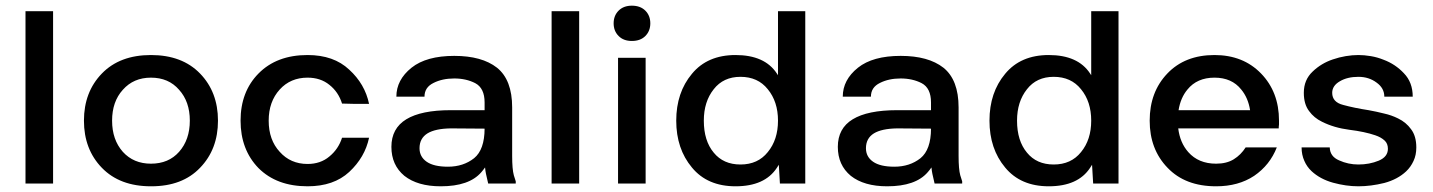

<svg xmlns="http://www.w3.org/2000/svg" viewBox="-20 -650 5075 680"><path d="M70.3 -610.4V-552.7V-433.6V-354.5V-270.5V-118.2V0H168V-116.2V-264.6V-346.7V-424.8V-457V-544.9V-610.4Z M652.3 -222.7C652.3 -177.7 639.6 -141 614.3 -112.3C589.5 -84.3 556.3 -70.3 514.6 -70.3C473.6 -70.3 440.4 -84.3 415 -112.3C389.6 -141 377 -177.7 377 -222.7C377 -267.6 389.6 -304 415 -332C440.4 -360.7 473.6 -375 514.6 -375C556.3 -375 589.5 -360.7 614.3 -332C639.6 -304 652.3 -267.6 652.3 -222.7ZM277.3 -222.7C277.3 -154.9 298.5 -99.3 340.8 -55.7C383.1 -12 441.1 9.8 514.6 9.8H515.6C589.2 9.8 646.8 -12 688.5 -55.7C730.8 -99.3 752 -154.9 752 -222.7C752 -290.4 730.8 -346 688.5 -389.6C646.2 -433.3 588.2 -455.1 514.6 -455.1C441.1 -455.1 383.1 -433.3 340.8 -389.6C298.5 -346 277.3 -290.4 277.3 -222.7Z M1069.3 9.8C1131.2 9.8 1180.3 -7.2 1216.8 -41C1253.9 -75.5 1277.3 -115.9 1287.1 -162.1H1237.3H1191.4C1182.9 -135.4 1168 -113.3 1146.5 -95.7C1125.7 -78.1 1099.9 -69.3 1069.3 -69.3C1029 -69.3 996.1 -83.7 970.7 -112.3C944.7 -140.3 931.6 -177.1 931.6 -222.7C931.6 -267.6 944.7 -304.4 970.7 -333C996.1 -361 1029 -375 1069.3 -375C1099.9 -375 1125.7 -366.5 1146.5 -349.6C1168 -332.7 1182.9 -310.5 1191.4 -283.2C1196.6 -283.2 1210 -282.9 1231.4 -282.2H1287.1C1277.3 -329.1 1253.9 -369.5 1216.8 -403.3C1180.3 -437.8 1131.2 -455.1 1069.3 -455.1C996.4 -455.1 938.5 -433.3 895.5 -389.6C853.2 -346.7 832 -291 832 -222.7C832 -154.3 853.2 -98.3 895.5 -54.7C938.5 -11.7 996.4 9.8 1069.3 9.8Z M1383.8 -307.6H1483.4C1483.4 -329.8 1494.1 -346 1515.6 -356.4C1536.5 -366.9 1560.9 -372.1 1588.9 -372.1C1616.9 -372.1 1641.6 -366.5 1663.1 -355.5C1685.2 -343.8 1696.3 -321 1696.3 -287.1V-259.8H1576.2C1506.5 -259.8 1454.1 -249 1418.9 -227.5C1383.8 -206.1 1366.2 -173.5 1366.2 -129.9C1366.2 -86.9 1381.5 -52.7 1412.1 -27.3C1443.4 -2.6 1486.3 9.8 1541 9.8C1608.1 9.8 1655.9 -6.8 1684.6 -40C1689.4 -45.5 1693.8 -51.2 1697.9 -57C1698.7 -48.3 1699.8 -40.6 1701.2 -34.2C1704.4 -18.6 1707 -7.2 1709 0H1747.1H1806.6V-2V-7.8L1799.8 -29.3C1795.9 -43.6 1793.9 -66.4 1793.9 -97.7V-269.5C1793.9 -334.6 1776 -381.5 1740.2 -410.2C1704.4 -438.2 1654 -452.1 1588.9 -452.1C1523.1 -452.1 1472.7 -438.2 1437.5 -410.2C1401.7 -381.5 1383.8 -347.3 1383.8 -307.6ZM1696.3 -194.4C1696.1 -144.8 1683.8 -109.9 1659.2 -89.8C1633.8 -69.7 1602.9 -59.6 1566.4 -59.6C1533.2 -59.6 1508.1 -65.4 1491.2 -77.1C1474.3 -88.9 1465.8 -104.8 1465.8 -125C1465.8 -148.4 1475.3 -166 1494.1 -177.7C1512.4 -188.8 1539.7 -194.7 1576.2 -195.3C1629.6 -194.8 1669.7 -194.5 1696.3 -194.4Z M1933.6 -610.4V-552.7V-433.6V-354.5V-270.5V-118.2V0H2031.2V-116.2V-264.6V-346.7V-424.8V-457V-544.9V-610.4Z M2168.9 -445.3V-354.5V-184.6V-86.9V0H2266.6V-166V-334V-403.3V-445.3ZM2153.3 -567.4C2153.3 -549.2 2159.2 -534.2 2170.9 -522.5C2182.6 -510.7 2198.2 -504.9 2217.8 -504.9C2238 -504.9 2253.9 -510.7 2265.6 -522.5C2277.3 -534.2 2283.2 -549.2 2283.2 -567.4C2283.2 -585.6 2277.3 -600.6 2265.6 -612.3C2253.9 -624 2238 -629.9 2217.8 -629.9C2198.2 -629.9 2182.6 -624 2170.9 -612.3C2159.2 -600.6 2153.3 -585.6 2153.3 -567.4Z M2602.5 -377.9C2643.6 -377.9 2675.8 -363.3 2699.2 -334C2723.3 -304.7 2735.4 -267.6 2735.4 -222.7C2735.4 -177.7 2723.3 -140.6 2699.2 -111.3C2675.8 -82 2643.6 -67.4 2602.5 -67.4C2562.2 -67.4 2530.6 -81.4 2507.8 -109.4C2484.4 -137.4 2472.7 -175.1 2472.7 -222.7C2472.7 -267.6 2484.4 -304.7 2507.8 -334C2530.6 -363.3 2562.2 -377.9 2602.5 -377.9ZM2585 -455.1C2518.6 -455.1 2467.1 -432.9 2430.7 -388.7C2393.6 -344.4 2375 -289.1 2375 -222.7C2375 -156.3 2393.6 -100.9 2430.7 -56.6C2467.1 -12.4 2518.6 9.8 2585 9.8C2654 9.8 2702.8 -12 2731.4 -55.7C2733.8 -59.2 2736.1 -62.8 2738.3 -66.5C2740.3 -37.4 2741.6 -15.3 2742.2 0H2832V-21.5V-64.5V-187.5V-338.9V-492.2V-610.4H2735.4V-537.1V-437.5V-383.6C2734.1 -385.7 2732.8 -387.7 2731.4 -389.6C2702.8 -433.3 2654 -455.1 2585 -455.1Z M2964.8 -307.6H3064.5C3064.5 -329.8 3075.2 -346 3096.7 -356.4C3117.5 -366.9 3141.9 -372.1 3169.9 -372.1C3197.9 -372.1 3222.7 -366.5 3244.1 -355.5C3266.3 -343.8 3277.3 -321 3277.3 -287.1V-259.8H3157.2C3087.6 -259.8 3035.2 -249 3000 -227.5C2964.8 -206.1 2947.3 -173.5 2947.3 -129.9C2947.3 -86.9 2962.6 -52.7 2993.2 -27.3C3024.4 -2.6 3067.4 9.8 3122.1 9.8C3189.1 9.8 3237 -6.8 3265.6 -40C3270.5 -45.5 3274.9 -51.2 3278.9 -57C3279.7 -48.3 3280.8 -40.6 3282.2 -34.2C3285.5 -18.6 3288.1 -7.2 3290 0H3328.1H3387.7V-2V-7.8L3380.9 -29.3C3377 -43.6 3375 -66.4 3375 -97.7V-269.5C3375 -334.6 3357.1 -381.5 3321.3 -410.2C3285.5 -438.2 3235 -452.1 3169.9 -452.1C3104.2 -452.1 3053.7 -438.2 3018.6 -410.2C2982.7 -381.5 2964.8 -347.3 2964.8 -307.6ZM3277.3 -194.4C3277.2 -144.8 3264.8 -109.9 3240.2 -89.8C3214.8 -69.7 3183.9 -59.6 3147.5 -59.6C3114.3 -59.6 3089.2 -65.4 3072.3 -77.1C3055.3 -88.9 3046.9 -104.8 3046.9 -125C3046.9 -148.4 3056.3 -166 3075.2 -177.7C3093.4 -188.8 3120.8 -194.7 3157.2 -195.3C3210.7 -194.8 3250.7 -194.5 3277.3 -194.4Z M3711.9 -377.9C3752.9 -377.9 3785.2 -363.3 3808.6 -334C3832.7 -304.7 3844.7 -267.6 3844.7 -222.7C3844.7 -177.7 3832.7 -140.6 3808.6 -111.3C3785.2 -82 3752.9 -67.4 3711.9 -67.4C3671.5 -67.4 3640 -81.4 3617.2 -109.4C3593.8 -137.4 3582 -175.1 3582 -222.7C3582 -267.6 3593.8 -304.7 3617.2 -334C3640 -363.3 3671.5 -377.9 3711.9 -377.9ZM3694.3 -455.1C3627.9 -455.1 3576.5 -432.9 3540 -388.7C3502.9 -344.4 3484.4 -289.1 3484.4 -222.7C3484.4 -156.3 3502.9 -100.9 3540 -56.6C3576.5 -12.4 3627.9 9.8 3694.3 9.8C3763.3 9.8 3812.2 -12 3840.8 -55.7C3843.2 -59.2 3845.5 -62.8 3847.7 -66.5C3849.7 -37.4 3851 -15.3 3851.6 0H3941.4V-21.5V-64.5V-187.5V-338.9V-492.2V-610.4H3844.7V-537.1V-437.5V-383.6C3843.5 -385.7 3842.2 -387.7 3840.8 -389.6C3812.2 -433.3 3763.3 -455.1 3694.3 -455.1Z M4051.8 -222.7C4051.8 -154.9 4072.9 -99.3 4115.2 -55.7C4156.9 -12 4214.2 9.8 4287.1 9.8C4339.8 9.8 4384.8 -2.6 4421.9 -27.3C4459 -52.7 4485.7 -86.3 4502 -127.9H4445.3H4410.2H4404.3H4391.6C4380.5 -110.4 4366.5 -96.4 4349.6 -85.9C4332.7 -75.5 4311.9 -70.3 4287.1 -70.3C4245.4 -70.3 4212.6 -84 4188.5 -111.3C4168.8 -133.6 4157 -161.6 4152.9 -195.3H4410.2H4455.1H4470.7H4508.8C4508.8 -199.9 4509.1 -204.4 4509.8 -209V-222.7C4509.8 -290.4 4488.6 -346 4446.3 -389.6C4404 -433.3 4349 -455.1 4281.3 -455.1C4211.6 -455.1 4155.9 -433.3 4114.3 -389.6C4072.6 -346 4051.8 -290.4 4051.8 -222.7ZM4154.1 -259.8C4158.8 -289 4169.2 -313.4 4185.6 -333C4208.3 -361 4240.2 -375 4281.3 -375C4322.3 -375 4353.8 -361 4376 -333C4392.3 -313.4 4402.8 -289 4407.4 -259.8Z M4791 -377.9C4815.8 -377.9 4837.2 -371.1 4855.5 -357.4C4873.7 -344.4 4882.8 -327.8 4882.8 -307.6H4983.4C4983.4 -341.5 4973 -369.1 4952.1 -390.6C4932 -412.1 4907.9 -428.1 4879.9 -438.5C4865.6 -444.3 4850.6 -448.6 4835 -451.2C4819.3 -453.8 4804.7 -455.1 4791 -455.1C4776.7 -455.1 4761.7 -453.8 4746.1 -451.2C4730.5 -448.6 4715.2 -444.7 4700.2 -439.5C4672.9 -430.3 4649.1 -416 4628.9 -396.5C4608.1 -377 4597.7 -351.9 4597.7 -321.3C4597.7 -294.6 4603.8 -273.1 4616.2 -256.8C4627.9 -240.6 4643.2 -227.9 4662.1 -218.8C4690.8 -204.4 4723 -195 4758.8 -190.4C4795.2 -185.9 4825.8 -179.4 4850.6 -170.9C4864.3 -166.3 4875.3 -160.2 4883.8 -152.3C4891.6 -145.2 4895.5 -135.4 4895.5 -123C4895.5 -104.2 4884.8 -90.2 4863.3 -81.1C4841.1 -71.9 4817.1 -67.4 4791 -67.4C4766.9 -67.4 4744.1 -72.3 4722.7 -82C4701.2 -91.1 4690.1 -106.4 4689.5 -127.9H4589.8C4589.8 -110.4 4593.1 -94.4 4599.6 -80.1C4605.5 -66.4 4613.9 -54.4 4625 -43.9C4645.2 -25.1 4670.6 -11.4 4701.2 -2.9C4731.8 5.5 4761.7 9.8 4791 9.8C4820.3 9.8 4850.9 5.9 4882.8 -2C4914.1 -10.4 4939.8 -24.1 4960 -43C4971 -53.4 4979.8 -65.8 4986.3 -80.1C4992.8 -93.8 4996.1 -109.7 4996.1 -127.9C4996.1 -154.6 4989.9 -176.1 4977.5 -192.4C4965.8 -208.7 4950.5 -221.4 4931.6 -230.5C4916 -238.3 4899.4 -244.1 4881.8 -248C4863.6 -252.6 4845.4 -256.5 4827.1 -259.8C4793.3 -265 4763.3 -271.2 4737.3 -278.3C4711.3 -284.8 4698.2 -299.2 4698.2 -321.3C4698.2 -338.2 4707.4 -351.9 4725.6 -362.3C4743.2 -372.7 4765 -377.9 4791 -377.9Z"/></svg>

Font: Helmet
Style: Regular
Weight: 400
Designer: Carl Enlund
Version: 1.0